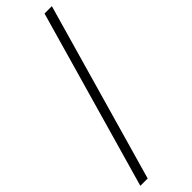

<svg xmlns="http://www.w3.org/2000/svg" viewBox="-316 -746 962 962"><g transform="rotate(-45 165.5 -265.0)"><path d="M4 210 275 -740H327L56 210Z"/></g></svg>

Font: Georama ExtraCondensed Thin Light
Style: Regular
Weight: 300
Version: Version 1.001